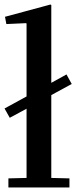

<svg xmlns="http://www.w3.org/2000/svg" viewBox="-21 -826 339 846"><path d="M201 -806 205 -804V-461L272 -498L295 -456L205 -407V-42L285 -40V0H16V-40L96 -42V-347L22 -307L-1 -348L96 -401V-722L94 -724L7 -720L1 -752Z"/></svg>

Font: Minipax
Style: Bold
Weight: 500
Designer: Raphaël Ronot, Igor Stepanchenko (Cyrillic)
Foundry: steppetype
Version: Version 1.002